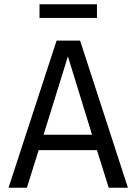

<svg xmlns="http://www.w3.org/2000/svg" viewBox="-20 -879 640 899"><path d="M434 -795H165V-859H434ZM434 -176H161L106 0H20L245 -689H355L579 0H489ZM184 -248H411L298 -615Z"/></svg>

Font: Fira Mono
Style: Regular
Weight: 400
Designer: Carrois Corporate & Edenspiekermann AG
Foundry: Carrois Corporate GbR & Edenspiekermann AG
Version: Version 3.206;PS 003.206;hotconv 1.0.70;makeotf.lib2.5.58329